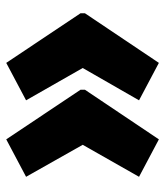

<svg xmlns="http://www.w3.org/2000/svg" viewBox="22 -580 517 600"><g transform="rotate(-90 280.0 -280.5)"><path d="M538 -273V-287L383 -519L266 -457L367 -280L266 -104L383 -42ZM299 -273V-287L144 -519L27 -457L127 -280L27 -104L144 -42Z"/></g></svg>

Font: Noto Sans Lao ExtraCondensed Black
Style: Regular
Weight: 900
Width: 2
Designer: Monotype Design Team
Foundry: Monotype Imaging Inc.
Version: Version 2.003